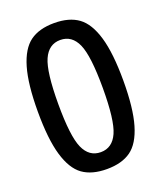

<svg xmlns="http://www.w3.org/2000/svg" viewBox="-139 -829 778 927"><g transform="rotate(-20 250.0 -365.0)"><path d="M336.9 -591.8Q309.6 -653.3 250 -653.3Q190.4 -653.3 163.1 -591.8Q135.7 -530.3 135.7 -365.2Q135.7 -200.2 163.1 -138.7Q190.4 -77.1 250 -77.1Q309.6 -77.1 336.9 -138.7Q364.3 -200.2 364.3 -365.2Q364.3 -530.3 336.9 -591.8ZM374 -23.9Q327.1 9.8 250 9.8Q172.9 9.8 126 -23.9Q79.1 -57.6 54.7 -140.6Q30.3 -223.6 30.3 -364.7Q30.3 -505.9 54.7 -588.9Q79.1 -671.9 126 -706.1Q172.9 -740.2 250 -740.2Q327.1 -740.2 374 -706.1Q420.9 -671.9 445.3 -588.9Q469.7 -505.9 469.7 -364.7Q469.7 -223.6 445.3 -140.6Q420.9 -57.6 374 -23.9Z"/></g></svg>

Font: Rounded-X Mgen+ 1mn medium
Style: Regular
Weight: 500
Designer: [Source Han Sans]
Ryoko NISHIZUKA  (kana & ideographs); Paul D. Hunt (Latin, Greek & Cyrillic); Wenlong ZHANG  (bopomofo
Version: Version 1.059.20150602